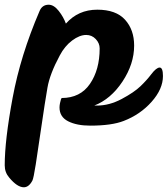

<svg xmlns="http://www.w3.org/2000/svg" viewBox="-60 -519 710 813"><path d="M352 -478Q431 -478 469.5 -435.5Q508 -393 508 -326Q508 -248 458.5 -173.5Q409 -99 339 -72H351Q403 -72 455.5 -100Q508 -128 535 -154Q562 -180 580 -204Q602 -233 616 -233Q630 -233 630 -197Q630 -142 582 -88Q534 -34 464 -7Q413 13 322 13Q265 13 228.5 -5.5Q192 -24 192 -64Q192 -72 194 -82Q196 -92 198 -98L201 -104Q280 -104 321 -164Q362 -224 362 -314Q362 -336 345.5 -353.5Q329 -371 305 -371Q277 -371 245.5 -347.5Q214 -324 193 -284Q151 -206 141 -148Q130 -85 115.5 15.5Q101 116 91.5 176.5Q82 237 77 246Q62 274 41 274Q13 274 -21 233Q-40 211 -40 181Q-40 75 -6.5 -105Q27 -285 107 -471Q118 -499 146 -499Q168 -499 188.5 -473Q209 -447 219 -419Q271 -478 352 -478Z"/></svg>

Font: LeckerliOne
Style: Regular
Weight: 400
Designer: Gesine Todt
Foundry: Gesine Todt
Version: Version 1.000